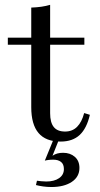

<svg xmlns="http://www.w3.org/2000/svg" viewBox="-20 -569 409 787"><path d="M228.2 11.3Q167.7 11.3 137.9 -23.8Q108.1 -58.9 108.1 -129.8V-385.5H12.1V-414.5H108.1V-537.9Q130.6 -538.7 150 -541.5Q169.4 -544.4 185.5 -549.2V-414.5H325.8V-385.5H185.5V-104.8Q185.5 -66.9 200.4 -48.4Q215.3 -29.8 246.8 -29.8Q276.6 -29.8 296 -49.2Q315.3 -68.5 325 -105.6L348.4 -98.4Q335.5 -42.7 306.5 -15.7Q277.4 11.3 228.2 11.3ZM190.3 197.6Q173.4 197.6 156.5 195.2Q139.5 192.7 127.4 189.5L131.5 171.8Q137.9 172.6 148.8 173.8Q159.7 175 169.4 175Q202.4 175 222.2 161.3Q241.9 147.6 241.9 124.2Q241.9 104 230.2 94.8Q218.5 85.5 198.4 85.5Q187.9 85.5 178.2 86.7Q168.5 87.9 163.7 89.5L201.6 -3.2H224.2L195.2 69.4Q204.8 62.9 215.3 60.1Q225.8 57.3 238.7 57.3Q267.7 57.3 286.7 73.8Q305.6 90.3 305.6 119.4Q305.6 155.6 274.2 176.6Q242.7 197.6 190.3 197.6Z"/></svg>

Font: Playfair
Style: Regular
Weight: 400
Designer: Claus Eggers Sørensen
Foundry: Claus Eggers Sørensen
Version: Version 2.001;gftools[0.9.30]